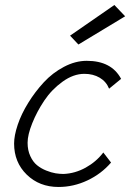

<svg xmlns="http://www.w3.org/2000/svg" viewBox="-20 -744 547 764"><path d="M258.8 -602.1 292 -566.9 478 -679.2 435.1 -724.1ZM232.9 -51.8Q217.8 -51.8 201.2 -54.4Q184.6 -57.1 163.8 -65.4Q143.1 -73.7 127.2 -86.7Q111.3 -99.6 100.6 -122.8Q89.8 -146 89.8 -175.8Q89.8 -207.5 108.2 -253.4Q126.5 -299.3 156 -343.5Q185.5 -387.7 228.8 -418.9Q272 -450.2 315.9 -450.2Q350.6 -450.2 376.7 -434.8Q402.8 -419.4 414.1 -391.1L461.9 -430.2Q423.8 -502 325.2 -502Q279.8 -502 234.4 -478Q189 -454.1 154.3 -416.5Q119.6 -378.9 92.3 -334.7Q64.9 -290.5 50.5 -247.6Q36.1 -204.6 36.1 -172.9Q36.1 -98.1 86.4 -49.1Q136.7 0 212.9 0Q272.5 0 327.9 -26.1Q383.3 -52.2 421.9 -97.2L391.1 -137.2Q362.8 -100.1 320.8 -76.9Q278.8 -53.7 232.9 -51.8Z"/></svg>

Font: Comic Neue Angular
Style: Italic
Weight: 400
Italic angle: -12°
Designer: Craig Rozynski
Foundry: Craig Rozynski
Version: Version 2.003